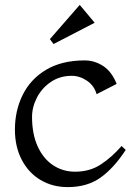

<svg xmlns="http://www.w3.org/2000/svg" viewBox="-20 -753 560 785"><path d="M457 -410 375 -368Q365 -403 335.5 -423Q306 -443 273 -443Q225 -443 188 -418Q151 -393 131 -354Q111 -315 111 -275Q111 -205 134 -154.5Q157 -104 197 -77.5Q237 -51 287 -51Q347 -51 392 -80.5Q437 -110 477 -156L494 -140Q445 -65 390.5 -26.5Q336 12 257 12Q195 12 146 -17Q97 -46 69 -99.5Q41 -153 41 -223Q41 -301 73 -365.5Q105 -430 169 -468Q233 -506 326 -506Q367 -506 402 -483Q437 -460 457 -410ZM306 -733 184 -593 199 -573 367 -660Z"/></svg>

Font: Amita
Style: Regular
Weight: 400
Designer: Eduardo Rodriguez Tunni, Modular Infotech, Brian J. Bonislawsky
Foundry: Eduardo Rodriguez Tunni, Modular Infotech, Brian J. Bonislawsky
Version: Version 1.004